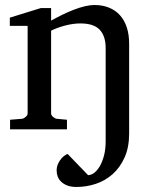

<svg xmlns="http://www.w3.org/2000/svg" viewBox="-20 -514 607 763"><path d="M493.2 16.1Q493.2 71.8 475.1 111.8Q457 151.9 427.7 178Q398.4 204.1 360.8 216.6Q323.2 229 284.2 229Q262.2 229 247.3 223.1Q232.4 217.3 222.9 208Q213.4 198.7 209.2 187.3Q205.1 175.8 205.1 164.1Q205.1 148.9 210.9 136.5Q216.8 124 224.1 115.7Q231.4 107.4 238.8 102.8Q246.1 98.1 249 98.1L330.1 182.1Q341.8 182.1 354 173.1Q366.2 164.1 376.5 146.7Q386.7 129.4 393.3 104.2Q399.9 79.1 399.9 46.9V-323.2Q399.9 -370.6 376.2 -395.8Q352.5 -420.9 299.8 -420.9Q271.5 -420.9 240 -412.8Q208.5 -404.8 183.1 -392.1V-63Q183.1 -56.2 190.7 -49.6Q198.2 -43 205.1 -42L246.1 -38.1V0H20V-38.1L67.9 -42Q74.7 -43 82.3 -49.6Q89.8 -56.2 89.8 -63V-411.1H19V-443.8L142.1 -481.9H183.1V-432.1Q204.1 -443.8 227.1 -455.1Q250 -466.3 272.7 -475.1Q295.4 -483.9 316.7 -489Q337.9 -494.1 355 -494.1Q387.7 -494.1 413.3 -483.6Q439 -473.1 456.8 -453.4Q474.6 -433.6 483.9 -405Q493.2 -376.5 493.2 -339.8Z"/></svg>

Font: Charis SIL APac
Style: Regular
Weight: 400
Foundry: SIL International
Version: Version 5.000